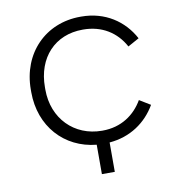

<svg xmlns="http://www.w3.org/2000/svg" viewBox="-76 -594 729 791"><g transform="rotate(-10 289.0 -199.0)"><path d="M287 128H341V5C428 -2 496 -49 536 -118L490 -146C457 -89 400 -48 321 -48H319C203 -48 118 -134 118 -255V-265C118 -389 196 -472 312 -472H314C392 -472 452 -434 486 -371L533 -397C492 -474 415 -526 316 -526H312C166 -526 59 -418 59 -265V-255C59 -112 153 -8 287 5Z"/></g></svg>

Font: Fixel Display Light
Style: Regular
Weight: 300
Designer: AlfaBravo + MacPaw
Foundry: Kyrylo Tkachov, Marchela Mozhyna, Serhii Makarenko, Maria Weinstein, Zakhar Kryvoshyya
Version: Version 1.211